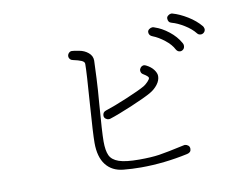

<svg xmlns="http://www.w3.org/2000/svg" viewBox="-74 -870 1148 882"><g transform="rotate(-10 500.0 -429.0)"><path d="M434 -97Q382 -102 353.5 -138.5Q325 -175 325 -241Q325 -283 335 -420Q346 -567 346 -606Q346 -616 332 -622Q318 -628 294 -633Q286 -634 280.5 -640Q275 -646 275 -654Q275 -662 281 -668.5Q287 -675 295 -675Q304 -675 329 -670Q353 -666 371 -651Q389 -636 389 -614Q388 -584 385.5 -530.5Q383 -477 378 -420Q367 -282 367 -240Q367 -198 377.5 -175Q388 -152 419.5 -141Q451 -130 514 -130Q571 -130 607.5 -135.5Q644 -141 726 -159Q728 -160 732 -160Q741 -159 747.5 -153.5Q754 -148 754 -138Q754 -121 735 -117Q624 -93 517 -93Q474 -93 434 -97ZM387 -357Q387 -374 404 -379Q442 -391 505 -417.5Q568 -444 592 -458Q602 -464 612.5 -475Q623 -486 623 -492Q623 -499 600 -513Q589 -519 589 -532Q589 -539 594.5 -545.5Q600 -552 609 -553Q614 -553 620 -550Q642 -539 654 -523Q666 -507 666 -493Q666 -473 651.5 -454Q637 -435 616 -423Q589 -407 521.5 -378.5Q454 -350 416 -338Q414 -337 408 -337Q401 -337 394 -342.5Q387 -348 387 -357ZM876 -655Q858 -678 827 -697Q796 -716 770 -723Q753 -727 753 -746Q753 -753 759.5 -758.5Q766 -764 774 -765Q779 -765 781 -764Q813 -755 849 -733Q885 -711 909 -682Q912 -678 914 -669Q914 -659 907.5 -653Q901 -647 893 -647Q882 -647 876 -655ZM767 -599Q755 -623 727 -645Q699 -667 673 -677Q656 -683 656 -699Q656 -707 663.5 -712.5Q671 -718 679 -718Q684 -718 690 -715Q721 -705 753 -680Q785 -655 803 -623Q807 -617 807 -610Q807 -599 800.5 -593Q794 -587 786 -587Q774 -587 767 -599Z"/></g></svg>

Font: Tsukimi Rounded Light
Style: Regular
Weight: 300
Designer: Takashi Funayama
Foundry: Takashi Funayama
Version: Version 1.032; ttfautohint (v1.8.3)